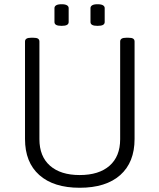

<svg xmlns="http://www.w3.org/2000/svg" viewBox="-20 -880 752 906"><path d="M356 6Q233 6 165.5 -54Q98 -114 98 -224V-684Q98 -693 105 -697.5Q112 -702 128 -702H136Q153 -702 159.5 -697.5Q166 -693 166 -684V-223Q166 -142 216 -98Q266 -54 356 -54Q447 -54 497 -98Q547 -142 547 -223V-684Q547 -693 554 -697.5Q561 -702 577 -702H585Q602 -702 608.5 -697.5Q615 -693 615 -684V-224Q615 -114 547.5 -54Q480 6 356 6ZM440 -758Q423 -758 415 -762.5Q407 -767 407 -776V-842Q407 -850 415 -855Q423 -860 440 -860Q458 -860 466 -855Q474 -850 474 -842V-776Q474 -767 466 -762.5Q458 -758 440 -758ZM271 -758Q253 -758 245 -762.5Q237 -767 237 -776V-842Q237 -850 245 -855Q253 -860 271 -860Q288 -860 296 -855Q304 -850 304 -842V-776Q304 -767 296 -762.5Q288 -758 271 -758Z"/></svg>

Font: Asap Light
Style: Regular
Weight: 300
Designer: Pablo Cosgaya
Foundry: Omnibus-Type
Version: Version 3.001